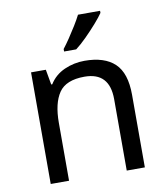

<svg xmlns="http://www.w3.org/2000/svg" viewBox="-85 -837 788 908"><g transform="rotate(-10 309.0 -383.0)"><path d="M343 -546Q439 -546 488 -499.5Q537 -453 537 -349V0H450V-343Q450 -472 330 -472Q241 -472 207 -422Q173 -372 173 -278V0H85V-536H156L169 -463H174Q200 -505 246 -525.5Q292 -546 343 -546ZM457 -756Q445 -738 420 -709.5Q395 -681 366.5 -652.5Q338 -624 314 -606H256V-618Q271 -637 288.5 -663Q306 -689 323 -716.5Q340 -744 351 -766H457Z"/></g></svg>

Font: Noto Sans Palmyrene
Style: Regular
Weight: 400
Designer: Monotype Design Team
Foundry: Monotype Imaging Inc.
Version: Version 2.001; ttfautohint (v1.8.4.7-5d5b)